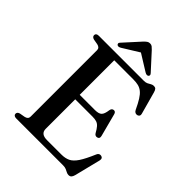

<svg xmlns="http://www.w3.org/2000/svg" viewBox="-254 -1008 1150 1150"><g transform="rotate(45 321.0 -433.0)"><path d="M204.5 -369H376.5Q407.5 -369 420.2 -381.2Q433 -393.5 437.5 -428.5Q439 -438 443.5 -443Q448 -448 455.5 -449Q471 -450.5 475.5 -432L513.5 -287.5Q516 -277.5 513.5 -271.5Q511 -265.5 503 -263Q495 -260.5 488.2 -263.2Q481.5 -266 477 -273.5Q464 -297 453 -309.5Q442 -322 428.2 -326.5Q414.5 -331 394 -331H204.5ZM55 -683Q55 -691 60.8 -695.5Q66.5 -700 78 -700H460Q475.5 -700 485.5 -705.2Q495.5 -710.5 504.5 -715.8Q513.5 -721 524 -721Q535 -721 541 -714.8Q547 -708.5 551 -694L590 -552.5Q593 -542.5 589.8 -536.2Q586.5 -530 578 -527Q568.5 -524.5 560.8 -528.2Q553 -532 548 -542Q530 -580.5 515 -604.2Q500 -628 484.8 -640.2Q469.5 -652.5 451.2 -657Q433 -661.5 408.5 -661.5H247V-81Q247 -60 260.2 -49.2Q273.5 -38.5 301 -38.5H422.5Q454.5 -38.5 477.5 -49.5Q500.5 -60.5 521.8 -92.2Q543 -124 570 -187.5Q574 -196.5 580.2 -199.8Q586.5 -203 594.5 -202Q604 -200.5 608 -193.8Q612 -187 609.5 -176L568 -9.5Q564 5 557.5 11.8Q551 18.5 539 18.5Q529.5 18.5 520.8 13.8Q512 9 501.5 4.5Q491 0 476 0H78Q66.5 0 60.8 -4.8Q55 -9.5 55 -17Q55 -31.5 73 -36.5L107 -42.5Q119 -45 125.2 -51.5Q131.5 -58 131.5 -68.5V-631.5Q131.5 -642 125.2 -648.5Q119 -655 107 -657.5L73 -663.5Q55 -668.5 55 -683ZM347 -820H307L431 -743Q448 -733 457.5 -740.5Q461.5 -743.5 461.8 -749.5Q462 -755.5 455.5 -762L362 -864.5Q353 -874 345.8 -879.5Q338.5 -885 327.5 -885Q316.5 -885 308.8 -879.5Q301 -874 291.5 -864.5L198.5 -762Q191.5 -755.5 192 -749.5Q192.5 -743.5 196.5 -740.5Q206 -733 222.5 -743Z"/></g></svg>

Font: Fraunces 24pt
Style: Regular
Weight: 400
Version: Version 1.000;[b76b70a41]